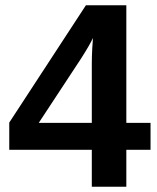

<svg xmlns="http://www.w3.org/2000/svg" viewBox="-20 -708 596 728"><path d="M459 -140.1V0H328.1V-140.1H15.1V-243.2L305.7 -688H459V-242.2H550.8V-140.1ZM328.1 -467.3Q328.1 -493.7 329.8 -524.4Q331.5 -555.2 332.5 -564Q319.8 -536.6 286.6 -484.9L127 -242.2H328.1Z"/></svg>

Font: Arial
Style: Bold
Weight: 700
Designer: Steve Matteson
Foundry: Ascender Corporation
Version: Version 2.00.3